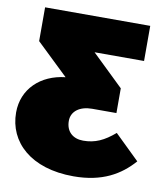

<svg xmlns="http://www.w3.org/2000/svg" viewBox="-81 -766 741 856"><g transform="rotate(10 289.0 -338.0)"><path d="M466 -202C418 -161 378 -142 324 -142C278 -142 246 -169 246 -218C246 -262 284 -289 339 -289H449V-401L306 -539H530V-698H54V-545L198 -407C87 -395 8 -321 8 -214C8 -81 115 22 309 22C439 22 519 -26 578 -93Z"/></g></svg>

Font: Fira Sans Ultra
Style: Regular
Weight: 950
Designer: Carrois Corporate & Edenspiekermann AG
Foundry: Carrois Corporate GbR & Edenspiekermann AG
Version: Version 4.203;PS 004.203;hotconv 1.0.88;makeotf.lib2.5.64775